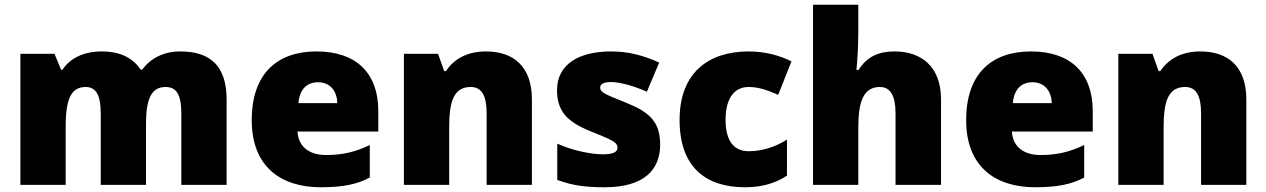

<svg xmlns="http://www.w3.org/2000/svg" viewBox="-20 -873 5342 810"><path d="M741 -656C672 -656 615 -628 580 -579H574C541 -627 490 -656 409 -656C327 -656 272 -623 243 -578H238L210 -646H66V-93H257V-335C257 -445 275 -506 341 -506C384 -506 405 -474 405 -394V-93H596V-351C596 -450 616 -506 678 -506C722 -506 745 -478 745 -394V-93H936V-453C936 -595 867 -656 741 -656Z M1315 -656C1152 -656 1042 -565 1042 -366C1042 -169 1166 -83 1333 -83C1429 -83 1487 -96 1540 -124V-261C1479 -232 1425 -219 1356 -219C1278 -219 1238 -260 1235 -318H1576V-403C1576 -572 1476 -656 1315 -656ZM1322 -526C1374 -526 1402 -487 1403 -438H1239C1244 -499 1277 -526 1322 -526Z M2030 -656C1952 -656 1896 -625 1861 -573H1854L1828 -646H1684V-93H1875V-335C1875 -445 1894 -506 1966 -506C2013 -506 2033 -468 2033 -395V-93H2224V-453C2224 -595 2144 -656 2030 -656Z M2765 -263C2765 -360 2719 -400 2623 -439C2531 -476 2512 -483 2512 -504C2512 -519 2529 -527 2559 -527C2592 -527 2654 -511 2709 -486L2761 -609C2692 -640 2631 -656 2558 -656C2421 -656 2330 -601 2330 -493C2330 -402 2375 -359 2467 -321C2560 -283 2585 -274 2585 -250C2585 -231 2566 -222 2523 -222C2481 -222 2401 -235 2331 -267V-114C2395 -90 2452 -83 2531 -83C2699 -83 2765 -158 2765 -263Z M3123 -83C3199 -83 3254 -102 3300 -132V-284C3251 -253 3194 -235 3139 -235C3081 -235 3041 -272 3041 -368C3041 -461 3080 -506 3138 -506C3180 -506 3217 -493 3263 -473L3319 -614C3267 -640 3206 -656 3138 -656C2971 -656 2847 -568 2847 -367C2847 -170 2955 -83 3123 -83Z M3601 -745V-853H3410V-93H3601V-336C3601 -445 3623 -506 3692 -506C3737 -506 3758 -468 3758 -395V-93H3950V-453C3950 -596 3863 -656 3754 -656C3688 -656 3638 -635 3602 -578H3593C3596 -607 3601 -663 3601 -745Z M4329 -656C4166 -656 4056 -565 4056 -366C4056 -169 4180 -83 4347 -83C4443 -83 4501 -96 4554 -124V-261C4493 -232 4439 -219 4370 -219C4292 -219 4252 -260 4249 -318H4590V-403C4590 -572 4490 -656 4329 -656ZM4336 -526C4388 -526 4416 -487 4417 -438H4253C4258 -499 4291 -526 4336 -526Z M5044 -656C4966 -656 4910 -625 4875 -573H4868L4842 -646H4698V-93H4889V-335C4889 -445 4908 -506 4980 -506C5027 -506 5047 -468 5047 -395V-93H5238V-453C5238 -595 5158 -656 5044 -656Z"/></svg>

Font: Noto Sans Telugu UI Black
Style: Regular
Weight: 900
Designer: Jelle Bosma - Monotype Design Team
Foundry: Monotype Imaging Inc.
Version: Version 2.005